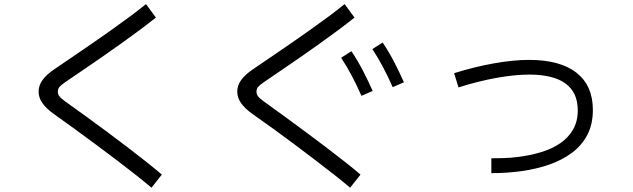

<svg xmlns="http://www.w3.org/2000/svg" viewBox="-20 -822 3040 922"><path d="M757.2 16.4 707.4 79.4Q675.4 52.3 632.8 18.5Q590.1 -15.3 540.9 -52.6Q491.8 -89.9 439.7 -128.5Q387.6 -167 336.5 -204.3Q285.4 -241.6 239.8 -273.8Q201.7 -300.8 183.6 -327.1Q165.4 -353.3 165.4 -381.8Q165.4 -411.6 184.2 -437.8Q203.1 -464 242.8 -490.8Q278.3 -515 322.4 -544.9Q366.6 -574.9 414.9 -608.2Q463.2 -641.5 511.4 -675.6Q559.6 -709.7 603.1 -742Q646.6 -774.3 681.1 -802.3L728.6 -737.7Q693.7 -709.7 649.5 -676.9Q605.4 -644.2 557.4 -609.9Q509.4 -575.7 462 -542.8Q414.6 -509.9 371.1 -480.5Q327.6 -451.2 293.7 -427.8Q272.9 -413.4 265.3 -404.4Q257.8 -395.3 257.8 -381.8Q257.8 -369.9 264.6 -360.4Q271.5 -350.8 291.4 -336.1Q335.5 -305.1 385.9 -268.3Q436.3 -231.6 488.3 -193.3Q540.2 -154.9 589.5 -117.1Q638.9 -79.3 682.1 -45.2Q725.2 -11.1 757.2 16.4Z M1711.1 16.4 1661.3 79.4Q1629.3 52.3 1586.7 18.5Q1544 -15.3 1494.8 -52.6Q1445.7 -89.9 1393.9 -128.8Q1342.1 -167.6 1291 -204.6Q1239.9 -241.6 1193.7 -273.8Q1155.6 -300.8 1137.4 -327.1Q1119.3 -353.3 1119.3 -381.8Q1119.3 -411.6 1138.1 -437.8Q1156.9 -464 1196.7 -490.8Q1232.2 -515 1276.3 -544.9Q1320.4 -574.9 1368.8 -608.2Q1417.1 -641.5 1465.2 -675.6Q1513.4 -709.7 1557 -742Q1600.5 -774.3 1635 -802.3L1682.4 -737.7Q1647.6 -709.7 1603.4 -676.9Q1559.3 -644.2 1511.3 -609.9Q1463.3 -575.7 1415.9 -542.8Q1368.4 -509.9 1325 -480.5Q1281.5 -451.2 1247.6 -427.8Q1226.8 -413.4 1219.2 -404.4Q1211.7 -395.3 1211.7 -381.8Q1211.7 -369.9 1218.5 -360.4Q1225.4 -350.8 1245.3 -336.1Q1289.4 -304.4 1339.5 -268Q1389.6 -231.6 1441.5 -193Q1493.4 -154.3 1543.1 -116.8Q1592.8 -79.3 1635.9 -45.2Q1679.1 -11.1 1711.1 16.4ZM1865.8 -403.4Q1842.7 -455.7 1818.9 -500.4Q1795.2 -545.2 1768.1 -586.3L1817.5 -617.8Q1848.3 -571.8 1873.4 -523.2Q1898.4 -474.6 1919.6 -426.9ZM1715.8 -361.7Q1692.7 -414 1668.9 -458.8Q1645.2 -503.6 1618.1 -544.7L1667.5 -576.1Q1698.3 -530.1 1723.4 -481.5Q1748.4 -432.9 1769.6 -385.3Z M2339.5 9.5V-61.8Q2367.5 -61.8 2400.8 -62.9Q2434.1 -64.1 2462.6 -67.7Q2525.2 -75.1 2578.7 -91.5Q2632.2 -107.8 2671.3 -134.9Q2710.4 -161.9 2732.4 -200.8Q2754.5 -239.7 2754.5 -292.3Q2754.5 -377.5 2696 -420.7Q2637.4 -463.8 2520.7 -463.8Q2452.9 -463.8 2365.2 -448.2Q2277.5 -432.6 2181.8 -402.2L2160.7 -470.6Q2259.1 -501.4 2352.5 -517.9Q2445.9 -534.4 2520.3 -534.4Q2669.6 -534.4 2748.3 -472.7Q2827 -411 2827 -294.1Q2827 -225.6 2800.6 -174.8Q2774.2 -123.9 2727.1 -88.7Q2680.1 -53.4 2618.3 -31.9Q2556.5 -10.4 2485.4 -0.4Q2414.3 9.5 2339.5 9.5Z"/></svg>

Font: Murecho Thin
Style: Regular
Weight: 100
Designer: Neil Summerour
Foundry: Positype
Version: Version 1.010